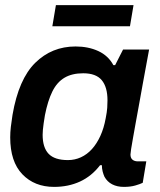

<svg xmlns="http://www.w3.org/2000/svg" viewBox="-20 -720 627 752"><path d="M192 12Q115 12 67.5 -37.5Q20 -87 20 -182Q20 -202 22.5 -223.5Q25 -245 29 -270Q53 -410 118 -474Q183 -538 276 -538Q326 -538 365 -520Q404 -502 424 -465H431L462 -526H564L540 -396Q533 -355 525.5 -315.5Q518 -276 512 -241.5Q506 -207 501 -180Q496 -153 493.5 -136Q491 -119 491 -115Q491 -101 499 -94.5Q507 -88 520 -88H553L539 -4Q529 1 510 6.5Q491 12 465 12Q439 12 419.5 2Q400 -8 389 -28Q385 -37 382 -48.5Q379 -60 379 -73H372Q339 -30 293.5 -9Q248 12 192 12ZM246 -93Q273 -93 297 -104Q321 -115 340 -136Q359 -157 373 -187.5Q387 -218 394 -257Q399 -282 400 -298Q401 -314 401 -327Q401 -379 378.5 -406Q356 -433 306 -433Q262 -433 232.5 -415.5Q203 -398 185 -361.5Q167 -325 156 -269Q153 -251 151 -237Q149 -223 148 -212Q147 -201 147 -192Q147 -142 170.5 -117.5Q194 -93 246 -93ZM185 -617 199 -700H503L489 -617Z"/></svg>

Font: Archivo Variable SemiBold
Style: Italic
Weight: 600
Italic angle: -10°
Designer: Hector Gatti
Foundry: Omnibus-Type
Version: Version 2.001